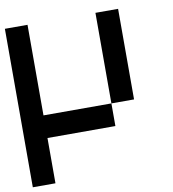

<svg xmlns="http://www.w3.org/2000/svg" viewBox="-86 -631 838 928"><g transform="rotate(-10 333.5 -167.0)"><path d="M555.6 -111.1H444.4V-555.6H555.6ZM111.1 0V222.2H0V-555.6H111.1V-111.1H444.4V0Z"/></g></svg>

Font: Pixeloid Sans
Style: Regular
Weight: 400
Designer: GGBotNet
Foundry: GGBotNet
Version: 0.5